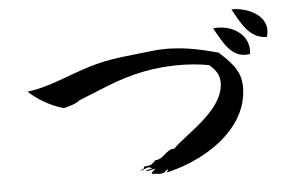

<svg xmlns="http://www.w3.org/2000/svg" viewBox="-45 -715 1091 717"><g transform="rotate(-5 500.0 -356.5)"><path d="M969 -537C994 -616 903 -653 846 -651C874 -602 902 -537 969 -537ZM901 -479C912 -558 831 -595 772 -586C800 -538 831 -465 901 -479ZM864 -362C863 -425 822 -458 785 -494C711 -514 632 -533 536 -522C470 -514 396 -509 337 -494C234 -469 163 -425 61 -411C96 -379 138 -354 190 -338C213 -344 236 -349 251 -362C319 -388 401 -429 499 -448C581 -464 668 -465 745 -451C768 -431 786 -411 782 -371C777 -328 749 -290 714 -257C671 -215 617 -181 588 -151C559 -154 547 -115 512 -114C510 -106 500 -104 496 -98C486 -98 481 -93 469 -95C473 -82 458 -87 456 -80C477 -85 483 -96 499 -86C493 -81 479 -84 475 -77C489 -77 498 -82 512 -83C512 -83 498 -74 496 -65C523 -65 537 -54 555 -77C561 -71 554 -71 552 -65C634 -83 722 -124 783 -183C833 -231 865 -291 864 -362Z"/></g></svg>

Font: Yuji Syuku Std R
Style: Regular
Weight: 400
Designer: Kataoka Yuji
Foundry: Kinuta Font Factory
Version: Version 3.000;hotconv 1.0.111;makeotfexe 2.5.65597